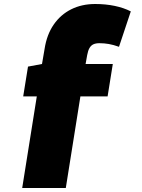

<svg xmlns="http://www.w3.org/2000/svg" viewBox="-20 -730 712 960"><path d="M120 -397 190 -410 203 -486Q214 -557 248.5 -607Q283 -657 336 -683.5Q389 -710 456 -710Q508 -710 553.5 -700.5Q599 -691 634 -673L575 -496Q547 -506 524 -510Q501 -514 477 -514Q459 -514 447 -508.5Q435 -503 427.5 -490Q420 -477 416 -455L408 -410H544L518 -248H382L309 210H91L164 -248H96Z"/></svg>

Font: Georama Black
Style: Regular
Weight: 900
Designer: Jean-Baptiste Levee
Foundry: Production Type
Version: Version 1.001